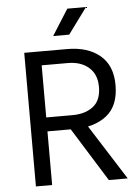

<svg xmlns="http://www.w3.org/2000/svg" viewBox="-60 -956 723 1002"><g transform="rotate(-5 301.5 -455.0)"><path d="M87 0V-700H312Q419 -700 483 -647Q547 -594 547 -491Q547 -383 483 -332Q419 -281 312 -281H126V-354H309Q377 -354 418.5 -386.5Q460 -419 460 -489Q460 -555 418.5 -591Q377 -627 309 -627H137L172 -660V0ZM469 0 271 -318H366L568 0ZM245 -774 331 -910H429L329 -774Z"/></g></svg>

Font: SUSE
Style: Regular
Weight: 400
Designer: Rene Bieder
Foundry: SUSE
Version: Version 1.000